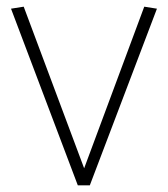

<svg xmlns="http://www.w3.org/2000/svg" viewBox="-20 -555 503 575"><path d="M213 0 13 -529 51 -535 232 -51 412 -535 450 -529 249 0Z"/></svg>

Font: Georama ExtraCondensed Thin ExtraLight
Style: Regular
Weight: 250
Version: Version 1.001